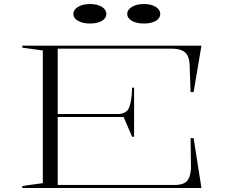

<svg xmlns="http://www.w3.org/2000/svg" viewBox="-20 -935 1129 955"><path d="M91 0V-10L193 -24V-684L91 -698V-708H982L943 -477H928L923 -620Q919 -660 898 -676.5Q877 -693 835 -693H267V-368H570Q584 -368 595 -373Q606 -378 613 -385Q623 -395 629.5 -425Q636 -455 637 -499H647V-255H637L595 -353H267V-15H850Q890 -15 908.5 -33Q927 -51 930 -97L928 -248H943L982 0ZM696 -915Q732 -915 754.5 -901Q777 -887 777 -866Q777 -844 754.5 -831Q732 -818 696 -818Q660 -818 636.5 -831Q613 -844 613 -866Q613 -887 636.5 -901Q660 -915 696 -915ZM428 -915Q464 -915 486.5 -901Q509 -887 509 -866Q509 -844 486.5 -831Q464 -818 428 -818Q392 -818 368.5 -831Q345 -844 345 -866Q345 -887 368.5 -901Q392 -915 428 -915Z"/></svg>

Font: Kalnia Expanded ExtraLight
Style: Regular
Weight: 250
Width: 7
Designer: Frida Medrano
Foundry: Frida Medrano
Version: Version 1.105